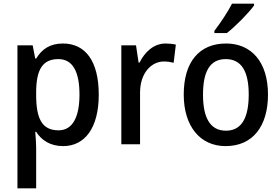

<svg xmlns="http://www.w3.org/2000/svg" viewBox="-20 -786 1528 1046"><path d="M323 -549C252 -549 208 -518 177 -467H172L158 -539H75V240H177V17C177 -8 174 -41 172 -68H177C205 -23 253 10 324 10C442 10 518 -89 518 -270C518 -455 444 -549 323 -549ZM298 -464C377 -464 413 -394 413 -271C413 -149 376 -76 299 -76C208 -76 177 -141 177 -268V-287C178 -407 212 -464 298 -464Z M882 -549C818 -549 769 -503 740 -445H735L721 -539H641V0H743V-282C743 -386 803 -451 873 -451C892 -451 911 -448 926 -444L938 -543C921 -547 900 -549 882 -549Z M1364 -756V-766H1244C1221 -721 1181 -661 1148 -618V-606H1216C1263 -642 1337 -718 1364 -756ZM1440 -271C1440 -450 1348 -549 1212 -549C1064 -549 981 -447 981 -271C981 -97 1071 10 1209 10C1357 10 1440 -98 1440 -271ZM1086 -270C1086 -396 1123 -464 1210 -464C1297 -464 1335 -395 1335 -271C1335 -145 1297 -74 1211 -74C1124 -74 1086 -146 1086 -270Z"/></svg>

Font: Noto Sans Lao Looped SemiCondensed Medium
Style: Regular
Weight: 500
Width: 4
Designer: Mark Frömberg, Ben Mitchell
Foundry: The Fontpad Ltd
Version: Version 1.002